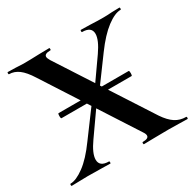

<svg xmlns="http://www.w3.org/2000/svg" viewBox="-140 -772 927 919"><g transform="rotate(-30 323.5 -312.5)"><path d="M519 -326Q519 -312 515 -312H312V-340H515Q519 -340 519 -326ZM120 -319Q120 -333 124 -333H312V-305H124Q120 -305 120 -319ZM404 -12Q437 -12 437 -29Q437 -38 428 -51L117 -533Q90 -576 65 -594.5Q40 -613 12 -613Q9 -613 9 -619Q9 -625 12 -625L55 -624Q83 -622 97 -622Q132 -622 184 -624L241 -625Q243 -625 243 -619Q243 -613 241 -613Q207 -613 207 -596Q207 -588 216 -573L533 -83Q558 -46 584 -29Q610 -12 644 -12Q647 -12 647 -6Q647 0 644 0Q615 0 599 -1L539 -2L457 -1Q438 0 404 0Q401 0 401 -6Q401 -12 404 -12ZM5 -12Q36 -12 81 -45Q126 -78 175 -146L298 -312L316 -298L205 -140Q166 -85 166 -51Q166 -12 218 -12Q220 -12 220 -6Q220 0 218 0Q185 0 168 -1L94 -2L47 -1Q34 0 5 0Q2 0 2 -6Q2 -12 5 -12ZM317 -326 428 -484Q467 -540 467 -574Q467 -613 415 -613Q413 -613 413 -619Q413 -625 415 -625L465 -624Q505 -622 539 -622Q560 -622 586 -624L628 -625Q631 -625 631 -619Q631 -613 628 -613Q596 -613 551.5 -579.5Q507 -546 457 -478L335 -312Z"/></g></svg>

Font: Cormorant Garamond
Style: Bold
Weight: 700
Designer: Christian Thalmann (Catharsis Fonts)
Foundry: Catharsis Fonts
Version: Version 4.000